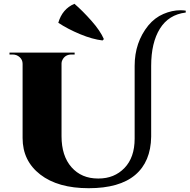

<svg xmlns="http://www.w3.org/2000/svg" viewBox="-20 -977 998 1011"><path d="M527 -771 520 -764Q467 -770 402 -797Q337 -824 287 -857Q308 -930 372 -957Q415 -920 461.5 -867.5Q508 -815 527 -771ZM930 -923Q944 -923 958 -921V-911Q868 -900 822 -826Q776 -752 776 -630V-257Q774 -125 691.5 -55.5Q609 14 447 14Q285 14 192 -58Q99 -130 99 -250Q99 -253 99 -256V-641Q99 -662 83.5 -676Q68 -690 46 -690H30V-700H373V-690H357Q322 -690 308 -660Q304 -652 304 -643V-260Q304 -156 356.5 -96.5Q409 -37 496 -37Q497 -37 497.5 -37Q498 -37 499 -37Q582 -37 635.5 -92.5Q689 -148 689 -247V-630Q689 -754 761 -843Q795 -884 840.5 -903.5Q886 -923 930 -923Z"/></svg>

Font: Cinzel Decorative Black
Style: Regular
Weight: 900
Designer: Natanael Gama
Version: Version 1.002;PS 001.002;hotconv 1.0.56;makeotf.lib2.0.21325